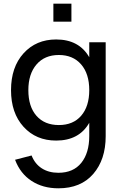

<svg xmlns="http://www.w3.org/2000/svg" viewBox="-20 -770 652 1045"><path d="M368.7 -651.9H270.5V-750H368.7ZM285.6 -555.2Q410.2 -555.2 465.8 -458.5V-540H555.2V-28.8Q555.2 98.6 487.5 176.8Q419.9 254.9 297.9 254.9Q213.4 254.9 151.9 214.8Q90.3 174.8 62 99.6L151.9 76.2Q169.9 122.1 207.5 146.2Q245.1 170.4 297.9 170.4Q378.9 170.4 422.4 116.5Q465.8 62.5 465.8 -29.8V-101.6Q410.6 -4.9 285.6 -4.9Q176.3 -4.9 108.2 -79.8Q40 -154.8 40 -279.3Q40 -404.8 108.4 -480Q176.8 -555.2 285.6 -555.2ZM300.3 -89.4Q378.4 -89.4 422.1 -140.4Q465.8 -191.4 465.8 -279.3Q465.8 -368.7 421.4 -419.7Q377 -470.7 300.3 -470.7Q222.7 -470.7 178.5 -418.9Q134.3 -367.2 134.3 -279.3Q134.3 -189.9 178.5 -139.6Q222.7 -89.4 300.3 -89.4Z"/></svg>

Font: Vela Sans Med
Style: Regular
Weight: 500
Designer: Principal design: Mikhail Sharanda - project Manrope.
Design modification: Ravid Balaliev
Foundry: Mikhail Sharanda
Version: Version 1.001